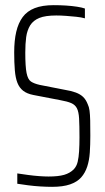

<svg xmlns="http://www.w3.org/2000/svg" viewBox="-20 -716 406 744"><path d="M182 8Q161 8 136.5 6.5Q112 5 89 2Q66 -1 47 -4V-44Q67 -41 89 -38Q111 -35 132 -33.5Q153 -32 168 -32Q206 -32 228.5 -38.5Q251 -45 266 -60Q277 -72 281 -89Q285 -106 286.5 -130Q288 -154 288 -184Q288 -230 286.5 -256.5Q285 -283 278 -296.5Q271 -310 256 -316.5Q241 -323 213 -328L109 -348Q84 -353 69.5 -364.5Q55 -376 47.5 -395Q40 -414 37.5 -443.5Q35 -473 35 -513Q35 -559 43 -593Q51 -627 68 -650Q85 -673 114.5 -684.5Q144 -696 188 -696Q213 -696 236 -694.5Q259 -693 278.5 -690Q298 -687 309 -683V-645Q295 -649 275.5 -651Q256 -653 236 -654.5Q216 -656 198 -656Q156 -656 132.5 -646.5Q109 -637 97 -618Q85 -598 81.5 -572.5Q78 -547 78 -512Q78 -458 83 -433Q88 -408 100 -400Q112 -392 134 -387L231 -368Q256 -364 273.5 -357.5Q291 -351 302 -340.5Q313 -330 320 -312Q325 -302 327 -287Q329 -272 329.5 -249Q330 -226 330 -190Q330 -155 328 -125Q326 -95 318 -70.5Q310 -46 294.5 -28.5Q279 -11 251.5 -1.5Q224 8 182 8Z"/></svg>

Font: Saira ExtraCondensed ExtraLight
Style: Regular
Weight: 250
Width: 2
Designer: Hector Gatti with collaboration of the Omnibus-Type team
Foundry: Omnibus-Type
Version: Version 1.101